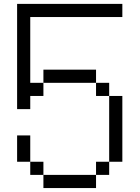

<svg xmlns="http://www.w3.org/2000/svg" viewBox="-20 -953 707 973"><path d="M600 -933.3V-866.7H133.3V-533.3H200V-466.7H133.3V-400H66.7V-933.3ZM600 -133.3H533.3V-466.7H600ZM133.3 -133.3H66.7V-266.7H133.3ZM133.3 -66.7V-133.3H200V-66.7ZM533.3 -133.3V-66.7H466.7V-133.3ZM533.3 -466.7H466.7V-533.3H533.3ZM200 -66.7H466.7V0H200ZM200 -533.3V-600H466.7V-533.3Z"/></svg>

Font: Galmuri14 Regular
Style: Regular
Weight: 400
Designer: Lee Minseo (quiple)
Version: Version 2.399;hotconv 1.1.1;makeotfexe 2.6.0 DEVELOPMENT